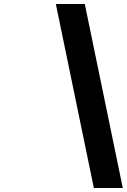

<svg xmlns="http://www.w3.org/2000/svg" viewBox="-20 -831 635 962"><path d="M259.8 -811H404.8L595.2 110.8H450.2Z"/></svg>

Font: Trueno
Style: Bold Italic
Weight: 700
Designer: Julieta Ulanovsky
Foundry: Julieta Ulanovsky
Version: Version 3.001b | FøM Fix